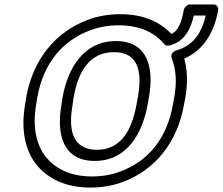

<svg xmlns="http://www.w3.org/2000/svg" viewBox="-20 -810 1003 865"><path d="M754 -547C772 -500 778 -442 765 -371L759 -339C732 -184 646 -84 524 -38C484 -23 441 -15 395 -15C294 -15 229 -52 188 -101C145 -154 125 -235 143 -339L148 -371C175 -526 263 -627 385 -673C425 -688 468 -696 514 -696C615 -696 680 -660 720 -611C725 -605 734 -603 742 -605C812 -620 840 -682 853 -740H907C886 -653 846 -604 775 -583C768 -581 745 -572 754 -547ZM810 -546C897 -584 945 -663 963 -765C965 -776 957 -790 942 -790H837C826 -790 811 -780 808 -765C797 -703 780 -669 752 -657C704 -709 629 -746 523 -746C471 -746 421 -738 374 -720C230 -666 128 -542 98 -371L93 -339C73 -224 94 -129 146 -66C194 -8 272 35 386 35C438 35 488 27 535 9C679 -45 779 -168 809 -339L815 -371C827 -438 824 -496 810 -546ZM407 -85C553 -85 622 -210 645 -339L651 -372C674 -502 648 -625 502 -625C356 -625 285 -501 262 -372L257 -339C234 -208 261 -85 407 -85ZM416 -135C392 -135 372 -140 356 -148C303 -175 290 -241 307 -339L312 -372C333 -494 388 -575 493 -575C599 -575 623 -495 601 -372L595 -339C573 -217 521 -135 416 -135Z"/></svg>

Font: Asimov
Style: WidOuIt
Weight: 500
Designer: Google
Version: Version 2.000980; 2014